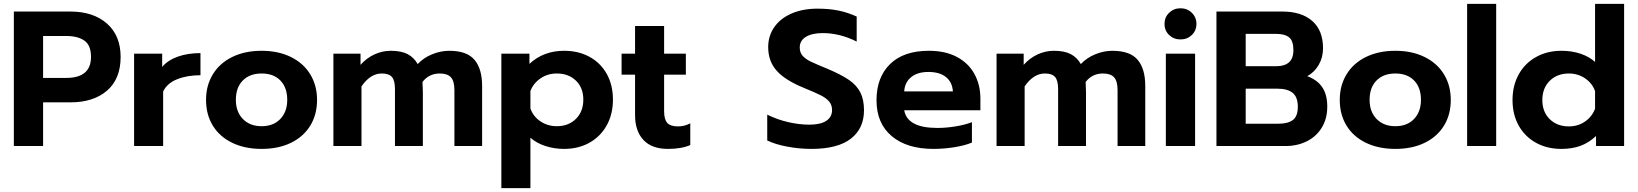

<svg xmlns="http://www.w3.org/2000/svg" viewBox="-20 -759 8515 998"><path d="M52 -699H346Q465 -699 536 -636.5Q607 -574 607 -463Q607 -349 536.5 -288Q466 -227 346 -227H204V0H52ZM324 -354Q453 -354 453 -463Q453 -524 418.5 -548Q384 -572 324 -572H204V-354Z M677 -480H823V-411Q852 -446 904 -464.5Q956 -483 1022 -483V-368Q953 -368 900.5 -347Q848 -326 828 -283V0H677Z M1051 -240Q1051 -315 1086.5 -373Q1122 -431 1187.5 -463Q1253 -495 1340 -495Q1426 -495 1491.5 -463Q1557 -431 1592.5 -373Q1628 -315 1628 -240Q1628 -163 1592.5 -105.5Q1557 -48 1492 -16.5Q1427 15 1340 15Q1253 15 1187.5 -16.5Q1122 -48 1086.5 -105.5Q1051 -163 1051 -240ZM1473 -240Q1473 -304 1437.5 -340.5Q1402 -377 1340 -377Q1278 -377 1242 -340.5Q1206 -304 1206 -240Q1206 -178 1242.5 -140.5Q1279 -103 1340 -103Q1401 -103 1437 -140.5Q1473 -178 1473 -240Z M1713 -480H1854V-422Q1885 -457 1926 -476Q1967 -495 2011 -495Q2066 -495 2099 -477.5Q2132 -460 2151 -426Q2182 -459 2226.5 -477Q2271 -495 2315 -495Q2407 -495 2446.5 -448Q2486 -401 2486 -312V0H2342V-291Q2342 -337 2324 -357Q2306 -377 2266 -377Q2210 -377 2176 -333Q2178 -301 2178 -281V0H2033V-296Q2033 -340 2017.5 -358.5Q2002 -377 1964 -377Q1905 -377 1859 -310V0H1713Z M2586 -480H2732V-427Q2805 -495 2912 -495Q2987 -495 3044.5 -463.5Q3102 -432 3134 -374.5Q3166 -317 3166 -241Q3166 -166 3134 -108Q3102 -50 3044.5 -17.5Q2987 15 2912 15Q2861 15 2815 0Q2769 -15 2737 -43V219H2586ZM3012 -241Q3012 -303 2973.5 -340Q2935 -377 2874 -377Q2827 -377 2790 -352Q2753 -327 2737 -286V-195Q2752 -153 2789.5 -128Q2827 -103 2874 -103Q2935 -103 2973.5 -141Q3012 -179 3012 -241Z M3281 -161V-371H3211V-480H3281V-624H3432V-480H3545V-371H3432V-181Q3432 -139 3448 -120.5Q3464 -102 3505 -102Q3538 -102 3568 -118V-5Q3522 15 3452 15Q3368 15 3324.5 -31.5Q3281 -78 3281 -161Z M3968 -29V-163Q4021 -137 4078 -124Q4135 -111 4187 -111Q4245 -111 4275 -131Q4305 -151 4305 -187Q4305 -213 4290 -231Q4275 -249 4246.5 -263.5Q4218 -278 4159 -302Q4061 -342 4017 -391.5Q3973 -441 3973 -514Q3973 -573 4005 -618.5Q4037 -664 4095 -689Q4153 -714 4229 -714Q4291 -714 4339 -704Q4387 -694 4433 -673V-543Q4345 -587 4257 -587Q4201 -587 4169 -567.5Q4137 -548 4137 -512Q4137 -486 4152 -469Q4167 -452 4194 -439Q4221 -426 4282 -401Q4353 -371 4393 -343.5Q4433 -316 4452 -278.5Q4471 -241 4471 -186Q4471 -91 4402.5 -38Q4334 15 4198 15Q4134 15 4071 3Q4008 -9 3968 -29Z M4536 -238Q4536 -357 4606.5 -426Q4677 -495 4808 -495Q4894 -495 4954 -463Q5014 -431 5045 -374.5Q5076 -318 5076 -247V-186H4680Q4696 -94 4852 -94Q4898 -94 4947 -102Q4996 -110 5032 -124V-18Q4997 -3 4942 6Q4887 15 4832 15Q4694 15 4615 -51.5Q4536 -118 4536 -238ZM4933 -284Q4930 -332 4897 -358.5Q4864 -385 4806 -385Q4749 -385 4716 -358Q4683 -331 4680 -284Z M5160 -480H5301V-422Q5332 -457 5373 -476Q5414 -495 5458 -495Q5513 -495 5546 -477.5Q5579 -460 5598 -426Q5629 -459 5673.5 -477Q5718 -495 5762 -495Q5854 -495 5893.5 -448Q5933 -401 5933 -312V0H5789V-291Q5789 -337 5771 -357Q5753 -377 5713 -377Q5657 -377 5623 -333Q5625 -301 5625 -281V0H5480V-296Q5480 -340 5464.5 -358.5Q5449 -377 5411 -377Q5352 -377 5306 -310V0H5160Z M6033 -635Q6033 -669 6057 -692.5Q6081 -716 6116 -716Q6151 -716 6175 -692.5Q6199 -669 6199 -635Q6199 -600 6175 -577Q6151 -554 6116 -554Q6081 -554 6057 -577Q6033 -600 6033 -635ZM6040 -480H6192V0H6040Z M6303 -699H6646Q6745 -699 6801 -650Q6857 -601 6857 -508Q6857 -461 6835 -422.5Q6813 -384 6775 -363Q6827 -344 6853 -305.5Q6879 -267 6879 -205Q6879 -142 6850.5 -95.5Q6822 -49 6772.5 -24.5Q6723 0 6663 0H6303ZM6617 -415Q6657 -415 6680 -435Q6703 -455 6703 -499Q6703 -547 6680.5 -565Q6658 -583 6612 -583H6455V-415ZM6626 -116Q6675 -116 6700.5 -135.5Q6726 -155 6726 -204Q6726 -254 6699.5 -276Q6673 -298 6621 -298H6455V-116Z M6944 -240Q6944 -315 6979.5 -373Q7015 -431 7080.5 -463Q7146 -495 7233 -495Q7319 -495 7384.5 -463Q7450 -431 7485.5 -373Q7521 -315 7521 -240Q7521 -163 7485.5 -105.5Q7450 -48 7385 -16.5Q7320 15 7233 15Q7146 15 7080.5 -16.5Q7015 -48 6979.5 -105.5Q6944 -163 6944 -240ZM7366 -240Q7366 -304 7330.5 -340.5Q7295 -377 7233 -377Q7171 -377 7135 -340.5Q7099 -304 7099 -240Q7099 -178 7135.5 -140.5Q7172 -103 7233 -103Q7294 -103 7330 -140.5Q7366 -178 7366 -240Z M7606 -739H7757V0H7606Z M7842 -239Q7842 -314 7874 -372Q7906 -430 7964 -462.5Q8022 -495 8096 -495Q8150 -495 8195 -480Q8240 -465 8271 -437V-739H8422V0H8276V-52Q8239 -17 8195.5 -1Q8152 15 8096 15Q8022 15 7964.5 -16.5Q7907 -48 7874.5 -105.5Q7842 -163 7842 -239ZM8271 -194V-285Q8257 -326 8219.5 -351.5Q8182 -377 8135 -377Q8074 -377 8035.5 -339Q7997 -301 7997 -239Q7997 -177 8035.5 -139.5Q8074 -102 8135 -102Q8182 -102 8218.5 -127Q8255 -152 8271 -194Z"/></svg>

Font: Prompt SemiBold
Style: Regular
Weight: 600
Designer: Katatrad Team
Foundry: CadsonDemak
Version: Version 1.001